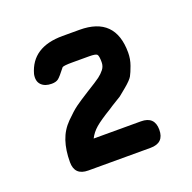

<svg xmlns="http://www.w3.org/2000/svg" viewBox="-78 -750 531 531"><g transform="rotate(-20 187.0 -485.0)"><path d="M280 -298H97Q57 -298 57 -337Q57 -372 66 -399Q75 -426 95.5 -446.5Q116 -467 129 -476.5Q142 -486 169 -503Q200 -522 210 -529.5Q220 -537 227 -546Q234 -555 234 -567Q234 -586 230 -590Q226 -594 207 -594H157Q133 -594 128 -591Q111 -569 104 -563.5Q97 -558 84 -558Q64 -558 53.5 -569Q43 -580 47 -600Q67 -672 157 -672H207Q312 -672 312 -567Q312 -548 305.5 -530Q299 -512 294 -503Q289 -494 270.5 -478.5Q252 -463 248.5 -460.5Q245 -458 220 -443Q214 -439 211 -437Q178 -417 163.5 -404.5Q149 -392 141 -376H280Q320 -376 320 -337Q320 -298 280 -298Z"/></g></svg>

Font: Jura
Style: Bold
Weight: 700
Designer: Daniel Johnson, Alexei Vanyashin
Foundry: Daniel Johnson
Version: Version 5.103